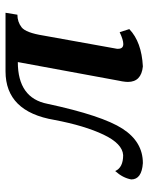

<svg xmlns="http://www.w3.org/2000/svg" viewBox="56 -566 520 671"><g transform="rotate(-90 315.5 -230.0)"><path d="M419.4 9.8Q365.2 4.4 365.2 -42.5L365.7 -51.3Q366.7 -62 369.6 -74.7L434.6 -427.2Q308.6 -427.2 288.6 -323.2Q247.6 -132.3 201.7 -61.3Q155.8 9.8 81.5 9.8Q24.4 5.9 24.4 -30.8Q29.8 -60.5 53.7 -86.9Q65.9 -59.1 109.4 -59.1Q149.4 -61.5 180.9 -127.7Q212.4 -193.8 232.4 -299.3Q261.2 -470.2 402.3 -470.2H606.9L600.1 -428.7Q575.2 -428.7 556.2 -414.1Q537.1 -399.4 527.3 -337.9L481 -80.6V-76.7Q481 -58.6 497.6 -58.6Q512.2 -58.6 539.1 -71.3L549.8 -37.6Q504.9 5.4 419.4 9.8Z"/></g></svg>

Font: Kelvinch
Style: Bold Italic
Weight: 700
Italic angle: -10°
Designer: Paul James Miller
Foundry: High-Logic / Made with FontCreator
Version: Version 3.30 September 23, 2016